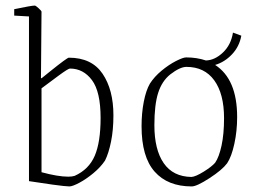

<svg xmlns="http://www.w3.org/2000/svg" viewBox="-20 -659 921 689"><path d="M84 -9V-600L31 -603V-626Q93 -639 105 -639Q108 -639 118.5 -629.5Q129 -620 129 -617L127 -379L129 -378Q158 -401 160 -403Q221 -452 227 -452Q309 -452 348 -394.5Q387 -337 387 -245Q387 -193 378.5 -151Q370 -109 357 -83Q341 -59 315 -37.5Q289 -16 264.5 -3Q240 10 229 10Q216 10 168.5 3.5Q121 -3 84 -9ZM341 -236Q341 -330 310 -371.5Q279 -413 231 -413Q225 -413 191.5 -388.5Q158 -364 129 -342V-41Q188 -25 225 -25Q239 -25 248 -28Q299 -51 320 -100Q341 -149 341 -236Z M831 -239Q831 -189 821 -143Q811 -97 795 -73Q777 -49 731.5 -19.5Q686 10 668 10Q582 10 535 -43Q488 -96 488 -206Q488 -253 496 -294Q504 -335 518 -359Q534 -384 560 -405.5Q586 -427 611.5 -440Q637 -453 648 -453Q686 -453 719 -442Q751 -443 780 -470.5Q809 -498 816 -542L846 -531Q839 -492 812.5 -464Q786 -436 752 -426Q831 -375 831 -239ZM784 -235Q784 -322 749 -370.5Q714 -419 649 -419Q626 -419 591 -392Q561 -368 547.5 -325.5Q534 -283 534 -210Q534 -122 567.5 -73.5Q601 -25 667 -24Q682 -25 711 -43Q740 -61 752 -75Q766 -95 775 -136.5Q784 -178 784 -235Z"/></svg>

Font: Grenze ExtraLight
Style: Regular
Weight: 275
Designer: Renata Polastri
Foundry: Omnibus-Type
Version: Version 1.002; ttfautohint (v1.8)